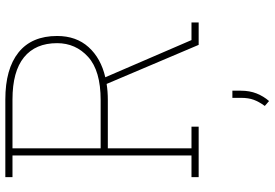

<svg xmlns="http://www.w3.org/2000/svg" viewBox="-172 -578 1010 706"><g transform="rotate(-90 333.0 -225.0)"><path d="M34.7 0.5V-25.9H114.3V-684.1H34.7V-710.4H320.3Q432.6 -710.4 493.2 -661.9Q553.7 -613.3 553.7 -520Q553.7 -449.7 512.7 -404.3Q471.7 -358.9 401.9 -342.8L538.6 -25.9H603.5V0.5H521L377.4 -337.9Q349.6 -333.5 318.4 -333.5H140.6V-25.9H220.2V0.5ZM140.6 -359.9H317.9Q425.8 -359.9 476.6 -405.8Q527.3 -451.7 527.3 -520Q527.3 -599.6 475.3 -641.8Q423.3 -684.1 320.3 -684.1H140.6ZM314.5 259.3 296.4 243.7Q312 222.2 319.1 202.9Q326.2 183.6 326.2 156.2V124.5H352.5V155.3Q352.5 188 342.3 213.6Q332 239.3 314.5 259.3Z"/></g></svg>

Font: Roboto Slab Thin
Style: Regular
Weight: 100
Designer: Google
Version: Version 2.000; ttfautohint (v1.8.1.43-b0c9)